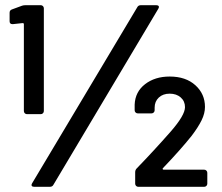

<svg xmlns="http://www.w3.org/2000/svg" viewBox="-20 -720 857 740"><path d="M80 -700H137Q142 -700 145.5 -696.5Q149 -693 149 -688V-292Q149 -287 145.5 -283.5Q142 -280 137 -280H84Q79 -280 75.5 -283.5Q72 -287 72 -292V-627Q72 -631 67 -631L30 -627H28Q17 -627 17 -638V-671Q17 -681 27 -684L65 -698Q70 -700 80 -700ZM523 -700H582Q589 -700 591.5 -696.5Q594 -693 590 -686L186 -8Q182 0 172 0H112Q105 0 102.5 -3.5Q100 -7 104 -14L509 -692Q513 -700 523 -700ZM507 -71Q572 -138 638 -213Q693 -276 693 -307Q693 -330 676.5 -344.5Q660 -359 634 -359Q608 -359 592 -344Q576 -329 576 -305V-295Q576 -290 572.5 -286.5Q569 -283 564 -283H511Q506 -283 502.5 -286.5Q499 -290 499 -295V-317Q501 -366 539 -395.5Q577 -425 634 -425Q696 -425 733 -391.5Q770 -358 770 -308Q770 -283 757 -256.5Q744 -230 719 -197Q676 -143 608 -72Q606 -70 607 -68Q608 -66 611 -66H767Q772 -66 775.5 -62.5Q779 -59 779 -54V-12Q779 -7 775.5 -3.5Q772 0 767 0H513Q508 0 504.5 -3.5Q501 -7 501 -12V-56Q501 -65 507 -71Z"/></svg>

Font: Barlow SemiBold
Style: Regular
Weight: 600
Designer: Jeremy Tribby
Foundry: Tribby Type
Version: Version 1.422